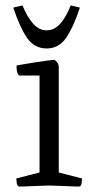

<svg xmlns="http://www.w3.org/2000/svg" viewBox="-20 -689 343 709"><path d="M54 0Q44 1 42 -12.5Q40 -26 40 -30L126 -52V-410H55Q48 -410 45 -418Q42 -426 41.5 -435Q41 -444 41 -447Q41 -447 60 -450.5Q79 -454 105 -458Q131 -462 153 -465Q175 -468 181 -468Q186 -465 191.5 -458Q197 -451 197 -440V-52L283 -30Q283 -26 281.5 -12.5Q280 1 269 0L162 -4ZM152 -510Q107 -510 80 -549Q53 -588 29 -661L63 -669Q80 -627 102 -602Q124 -577 152 -577Q181 -577 203 -602Q225 -627 241 -669L275 -661Q251 -588 224 -549Q197 -510 152 -510Z"/></svg>

Font: Mate
Style: Regular
Weight: 400
Designer: Eduardo Rodriguez Tunni
Foundry: Eduardo Rodriguez Tunni
Version: Version 1.003; ttfautohint (v1.8.4.7-5d5b);gftools[0.9.24]